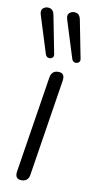

<svg xmlns="http://www.w3.org/2000/svg" viewBox="-88 -801 412 845"><g transform="rotate(10 118.0 -378.5)"><path d="M72 6Q41 6 47 -30L115 -461Q120 -492 150 -492Q181 -492 175 -456L107 -24Q102 6 72 6ZM200 -559 148 -725Q141 -746 153.5 -756Q166 -766 182.5 -761.5Q199 -757 203 -734L236 -565Q238 -554 230.5 -548.5Q223 -543 213.5 -545Q204 -547 200 -559ZM82 -559 30 -725Q23 -746 35.5 -756Q48 -766 64.5 -761.5Q81 -757 85 -734L118 -565Q120 -554 112.5 -548.5Q105 -543 95.5 -545Q86 -547 82 -559Z"/></g></svg>

Font: Nunito Light
Style: Italic
Weight: 300
Italic angle: -9°
Designer: Vernon Adams
Foundry: Vernon Adams
Version: Version 3.601; ttfautohint (v1.8.2.53-6de2)